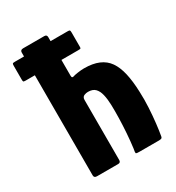

<svg xmlns="http://www.w3.org/2000/svg" viewBox="-171 -814 845 920"><g transform="rotate(-30 252.0 -354.0)"><path d="M80 -14Q80 -184 80 -354Q80 -524 80 -694Q80 -708 96 -708Q125 -708 154.5 -708Q184 -708 213 -708Q227 -708 227 -694Q227 -641 227 -587Q227 -533 227 -480Q227 -471 231.5 -470Q236 -469 240 -471Q245 -473 264.5 -476Q284 -479 300 -479Q348 -479 381 -465Q414 -451 433.5 -423Q453 -395 463 -351.5Q473 -308 475 -249Q477 -206 474.5 -161.5Q472 -117 467.5 -77.5Q463 -38 458 -11Q457 -4 452 -2Q447 0 439 0Q412 0 385 0Q358 0 331 0Q313 0 311.5 -3.5Q310 -7 314 -27Q319 -65 322 -107Q325 -149 326 -190Q327 -229 326 -262Q325 -295 319 -320Q313 -345 299.5 -358.5Q286 -372 260 -372Q255 -372 250 -371Q245 -370 240 -368Q234 -366 230.5 -360.5Q227 -355 227 -347V-14Q227 0 213 0H96Q80 0 80 -14ZM28 -568Q18 -568 16.5 -571Q15 -574 15 -582V-657Q15 -667 17 -669.5Q19 -672 29 -672H321Q330 -672 332.5 -670Q335 -668 335 -658V-578Q335 -571 333 -569.5Q331 -568 320 -568Z"/></g></svg>

Font: Glory Thin ExtraBold
Style: Regular
Weight: 800
Version: Version 1.011